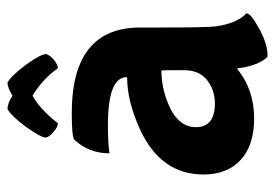

<svg xmlns="http://www.w3.org/2000/svg" viewBox="-128 -530 716 499"><g transform="rotate(-90 229.5 -281.0)"><path d="M407 -223Q407 -98 410 -77Q418 -22 444 2Q444 13 406 34Q365 57 333 57Q328 57 318 39Q305 15 301 -20Q301 -22 300 -22Q299 -22 297 -20Q244 22 170 22Q102 22 64 -12Q25 -47 25 -110Q25 -221 143 -275Q216 -308 276 -308Q277 -308 278 -309Q278 -358 154 -358Q105 -358 81 -354H80Q80 -407 115 -445Q122 -452 185 -452Q407 -452 407 -274ZM158 -488Q149 -488 136 -499Q123 -510 121 -519Q121 -532 148 -570Q176 -608 195 -619Q210 -619 230 -606Q250 -619 264 -619Q283 -608 311 -570Q338 -532 338 -519Q336 -510 324 -499Q310 -488 301 -488Q275 -526 230 -554Q196 -536 158 -488ZM296 -197Q296 -219 295 -219Q251 -219 208 -201Q148 -176 148 -129Q148 -80 210 -80Q239 -80 263 -95Q296 -116 296 -159Z"/></g></svg>

Font: Bubblegum Sans
Style: Regular
Weight: 400
Designer: Angel Koziupa and Alejandro Paul
Foundry: Angel Koziupa and Alejandro Paul
Version: Version 1.001